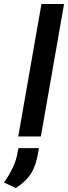

<svg xmlns="http://www.w3.org/2000/svg" viewBox="-66 -688 343 968"><path d="M26 0 143 -668H257L140 0ZM14 260 -46 232Q-20 196 -1.5 157Q17 118 23 78L27 59H130L127 78Q117 144 91 185.5Q65 227 14 260Z"/></svg>

Font: Gantari SemiBold
Style: Italic
Weight: 600
Italic angle: -10°
Designer: Anugrah Pasau
Foundry: Lafontype
Version: Version 1.000